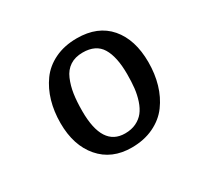

<svg xmlns="http://www.w3.org/2000/svg" viewBox="-93 -850 614 596"><g transform="rotate(-30 213.5 -551.5)"><path d="M68.8 -538.1Q68.8 -579.6 79.1 -615.2Q89.4 -650.9 109.9 -679.4Q130.4 -708 164.8 -724.6Q199.2 -741.2 244.1 -741.2Q318.8 -741.2 359.4 -694.1Q399.9 -647 399.9 -565.9Q399.9 -524.4 389.4 -488.3Q378.9 -452.1 357.9 -423.6Q336.9 -395 302.2 -378.4Q267.6 -361.8 223.1 -361.8Q151.9 -361.8 110.4 -409.9Q68.8 -458 68.8 -538.1ZM227.1 -410.2Q250 -410.2 267.1 -418.5Q284.2 -426.8 294.9 -440.4Q305.7 -454.1 312.5 -474.6Q319.3 -495.1 321.8 -517.3Q324.2 -539.6 324.2 -566.9Q324.2 -628.9 304.4 -661.4Q284.7 -693.8 237.8 -693.8Q210.4 -693.8 191.9 -681.6Q173.3 -669.4 163.6 -646.5Q153.8 -623.5 149.9 -597.2Q146 -570.8 146 -536.1Q146 -410.2 227.1 -410.2Z"/></g></svg>

Font: Literata Book
Style: Italic
Weight: 400
Italic angle: -3°
Designer: Latin by Veronika Burian and Jose Scaglione. Greek by Irene Vlachou. Cyrillic by Vera Evstafieva
Foundry: TypeTogether
Version: Version 1.003;PS 001.003;hotconv 1.0.88;makeotf.lib2.5.64775